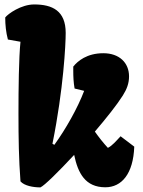

<svg xmlns="http://www.w3.org/2000/svg" viewBox="-20 -812 627 842"><path d="M69.8 -16.6C86.9 2.9 126 9.8 157.2 9.8C174.8 2 236.3 -58.6 305.2 -132.8C321.8 -52.7 354 9.3 441.9 9.3C513.7 9.3 564.5 -49.8 568.8 -168.9L508.8 -214.4C489.3 -193.8 472.7 -173.3 453.1 -163.6C433.1 -185.1 413.6 -210 396 -234.9C446.8 -294.4 492.7 -352.1 518.6 -393.1C536.1 -420.9 545.9 -446.3 545.9 -477.1C545.9 -536.6 503.4 -578.6 433.1 -578.6C360.8 -578.6 320.3 -543.9 301.3 -520V-502.4C301.3 -476.1 302.2 -451.7 307.1 -423.8L349.1 -413.6C320.8 -338.9 268.6 -246.1 218.3 -176.8L210 -181.6C258.8 -422.9 268.1 -619.1 268.1 -667.5C268.1 -764.6 210 -792.5 129.9 -792.5C72.8 -792.5 15.1 -751.5 2.9 -735.4C2.9 -702.1 6.3 -670.4 14.6 -638.7L69.8 -628.9C62.5 -558.1 61 -423.8 61 -315.4C61 -201.7 62.5 -114.7 69.8 -16.6Z"/></svg>

Font: Kavoon
Style: Regular
Weight: 400
Designer: Viktoriya Grabowska
Foundry: Viktoriya Grabowska
Version: Version 1.002